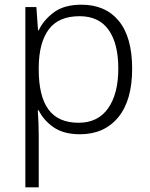

<svg xmlns="http://www.w3.org/2000/svg" viewBox="-20 -562 639 818"><path d="M327 -542Q429 -542 486 -473Q543 -404 543 -269Q543 -134 483.5 -62Q424 10 321 10Q251 10 208 -20Q165 -50 145 -92H141Q143 -67 144 -37.5Q145 -8 145 17V236H88V-532H135L142 -433H145Q165 -476 209 -509Q253 -542 327 -542ZM319 -493Q230 -493 188 -437Q146 -381 145 -276V-266Q145 -152 186.5 -95.5Q228 -39 315 -39Q397 -39 440.5 -100.5Q484 -162 484 -270Q484 -377 442.5 -435Q401 -493 319 -493Z"/></svg>

Font: Noto Sans Lao UI Light
Style: Regular
Weight: 300
Designer: Monotype Design Team
Foundry: Monotype Imaging Inc.
Version: Version 2.000; ttfautohint (v1.8.4.7-5d5b)